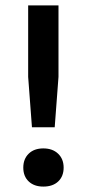

<svg xmlns="http://www.w3.org/2000/svg" viewBox="-20 -680 321 709"><path d="M196 -660V-396L182 -210H98L84 -396V-660ZM140 9Q106 9 86 -10Q66 -29 66 -61Q66 -93 86 -112.5Q106 -132 140 -132Q174 -132 194.5 -112.5Q215 -93 215 -61Q215 -29 195 -10Q175 9 140 9Z"/></svg>

Font: Elaine Sans Medium
Style: Regular
Weight: 500
Designer: Wei Huang
Foundry: Wei Huang
Version: Version 2.001;PS 002.001;hotconv 1.0.88;makeotf.lib2.5.64775